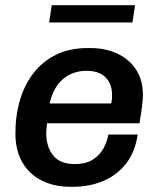

<svg xmlns="http://www.w3.org/2000/svg" viewBox="-20 -705 609 735"><path d="M249 10Q187 10 139.5 -14Q92 -38 65.5 -83.5Q39 -129 39 -195Q39 -263 56.5 -322Q74 -381 108.5 -425.5Q143 -470 194.5 -495.5Q246 -521 315 -521H327Q383 -521 428.5 -500Q474 -479 500.5 -439Q527 -399 527 -342Q527 -330 525.5 -313.5Q524 -297 521 -277Q518 -257 514 -233H160Q159 -224 158 -213Q157 -202 157 -195Q157 -144 183 -110.5Q209 -77 266 -77Q310 -77 337 -95Q364 -113 377.5 -139.5Q391 -166 395 -190H507Q498 -125 463.5 -80Q429 -35 376 -12.5Q323 10 259 10ZM170 -309H406Q408 -320 408.5 -327Q409 -334 409 -341Q409 -385 383.5 -409.5Q358 -434 311 -434Q259 -434 221.5 -402.5Q184 -371 170 -309ZM168 -619 178 -685H497L487 -619Z"/></svg>

Font: Chivo Medium
Style: Italic
Weight: 500
Italic angle: -8.05°
Designer: Hector Gatti
Foundry: Omnibus-Type
Version: Version 2.002